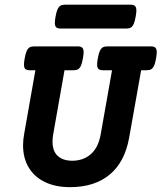

<svg xmlns="http://www.w3.org/2000/svg" viewBox="-20 -774 677 805"><path d="M637.2 -554.7Q637.2 -544.9 634.3 -529.3Q630.9 -508.8 625.7 -498Q620.6 -487.3 613.5 -483.4Q606.4 -479.5 594.7 -479.5H571.8L521.5 -196.8Q503.4 -94.7 439.9 -42Q376.5 10.7 273.4 10.7Q213.4 10.7 168.9 -10.5Q124.5 -31.7 100.6 -71.3Q76.7 -110.8 76.7 -165Q76.7 -187.5 81.1 -211.4L128.4 -479.5H105.5Q92.3 -479.5 86.4 -484.6Q80.6 -489.7 80.6 -503.9Q80.6 -514.2 83.5 -529.3Q86.9 -549.8 92 -560.5Q97.2 -571.3 104.2 -575.4Q111.3 -579.6 123 -579.6H305.7Q318.8 -579.6 324.7 -574.2Q330.6 -568.8 330.6 -554.7Q330.6 -544.9 327.6 -529.3Q324.2 -508.8 319.1 -498Q314 -487.3 306.9 -483.4Q299.8 -479.5 288.1 -479.5H250.5L203.1 -211.4Q200.2 -194.8 200.2 -180.7Q200.2 -140.1 222.2 -120.1Q244.1 -100.1 283.2 -100.1Q329.1 -100.1 360.8 -127.7Q392.6 -155.3 402.3 -211.4L449.7 -479.5H412.1Q398.9 -479.5 393.1 -484.6Q387.2 -489.7 387.2 -503.9Q387.2 -514.2 390.1 -529.3Q393.6 -549.8 398.7 -560.5Q403.8 -571.3 410.9 -575.4Q418 -579.6 429.7 -579.6H612.3Q625.5 -579.6 631.3 -574.2Q637.2 -568.8 637.2 -554.7ZM551.8 -729.5Q551.8 -719.7 548.8 -704.1Q545.4 -683.6 540.3 -672.9Q535.2 -662.1 528.1 -658.2Q521 -654.3 509.3 -654.3H234.9Q221.7 -654.3 215.8 -659.4Q210 -664.6 210 -678.7Q210 -689 212.9 -704.1Q216.3 -724.6 221.4 -735.4Q226.6 -746.1 233.6 -750.2Q240.7 -754.4 252.4 -754.4H526.9Q540 -754.4 545.9 -749Q551.8 -743.7 551.8 -729.5Z"/></svg>

Font: Courier Prime
Style: Bold Italic
Weight: 700
Italic angle: -10°
Designer: Alan Dague-Greene
Foundry: Quote-Unquote Apps
Version: Version 3.018